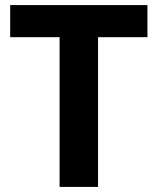

<svg xmlns="http://www.w3.org/2000/svg" viewBox="-20 -734 619 754"><path d="M365 0V-588H559V-714H20V-588H214V0Z"/></svg>

Font: Noto Sans Gujarati
Style: Bold
Weight: 700
Designer: Jelle Bosma - Monotype Design Team, Universal Thirst
Foundry: Monotype Imaging Inc.
Version: Version 2.106